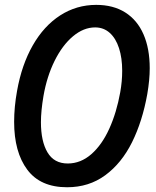

<svg xmlns="http://www.w3.org/2000/svg" viewBox="-20 -755 640 788"><path d="M38 -255Q38 -315.5 50 -382Q69 -489 114.5 -568.8Q160 -648.5 227 -691.8Q294 -735 375 -735Q445 -735 494.2 -703.8Q543.5 -672.5 569 -614Q594.5 -555.5 594.5 -475Q594.5 -427.5 584.5 -369Q564.5 -257 521.8 -171Q479 -85 412 -35.8Q345 13.5 255.5 13.5Q145.5 13.5 91.8 -58.8Q38 -131 38 -255ZM473.5 -376.5Q481.5 -421.5 481.5 -464.5Q481.5 -517 468.5 -557.2Q455.5 -597.5 430.5 -620Q405.5 -642.5 370.5 -642.5Q323 -642.5 279.5 -606Q236 -569.5 204.2 -505.5Q172.5 -441.5 158.5 -361.5Q148 -299.5 148 -253.5Q148 -175 175 -129.5Q202 -84 258 -84Q311 -84 354.8 -122.2Q398.5 -160.5 428.5 -226.8Q458.5 -293 473.5 -376.5Z"/></svg>

Font: JuliaMono Medium
Style: Italic
Weight: 500
Italic angle: -9°
Monospace: yes
Designer: cormullion
Foundry: corm
Version: Version 0.054; ttfautohint (v1.8.4)